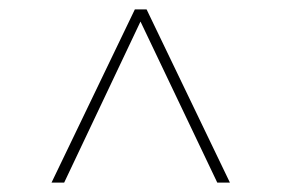

<svg xmlns="http://www.w3.org/2000/svg" viewBox="-20 -694 602 410"><path d="M268 -674H293L471 -304H444L280 -648L117 -304H90Z"/></svg>

Font: Murecho ExtraLight
Style: Regular
Weight: 200
Designer: Neil Summerour
Foundry: Positype
Version: Version 1.010; ttfautohint (v1.8.3)